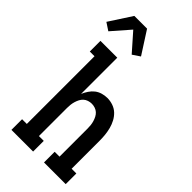

<svg xmlns="http://www.w3.org/2000/svg" viewBox="-325 -1050 1121 1121"><g transform="rotate(45 236.0 -489.0)"><path d="M212 -807 115 -917 19 -807 -28 -838 63 -978H168L258 -838ZM26 0V-88H65V-647H26V-735H165V-436Q173 -455 185 -473Q197 -491 213 -503.5Q229 -516 249.5 -522Q270 -528 291 -528Q315 -528 338 -520Q361 -512 378 -496Q395 -480 406.5 -458.5Q418 -437 424 -414Q430 -391 432.5 -367.5Q435 -344 435 -320V-88H474V0H295V-88H335V-320Q335 -334 333.5 -347.5Q332 -361 328 -374.5Q324 -388 317.5 -400.5Q311 -413 301 -422Q291 -431 277.5 -435.5Q264 -440 250 -440Q236 -440 222.5 -435.5Q209 -431 199 -422Q189 -413 182.5 -400.5Q176 -388 172 -374.5Q168 -361 166.5 -347.5Q165 -334 165 -320V-88H205V0Z"/></g></svg>

Font: Iosevka Curly Slab Semibold
Style: Regular
Weight: 600
Monospace: yes
Designer: Belleve Invis
Foundry: Belleve Invis
Version: Version 22.1.2; ttfautohint (v1.8.4)